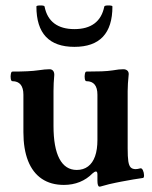

<svg xmlns="http://www.w3.org/2000/svg" viewBox="-20 -676 566 713"><path d="M341.8 -4.9V-27.8Q341.8 -39.1 336.4 -39.1Q331.5 -39.1 323.7 -32.2Q303.2 -11.2 276.1 -0.2Q249 10.7 217.3 10.7Q168.9 10.7 135.3 -12Q101.6 -34.7 84.2 -78.6Q66.9 -122.6 66.9 -185.1V-324.2Q66.9 -349.1 56.6 -361.8Q46.4 -374.5 25.9 -374.5Q21.5 -374.5 20 -383.5Q18.6 -392.6 20.3 -401.4Q22 -410.2 25.9 -410.2Q89.4 -410.2 122.1 -415Q148.4 -418.9 164.1 -418.9Q171.9 -418.9 176.8 -413.6Q181.6 -408.2 181.6 -397.9Q178.7 -367.2 178.7 -337.9V-208.5Q178.7 -127.9 200.7 -86.4Q222.7 -44.9 265.1 -44.9Q289.6 -44.9 306.9 -57.9Q324.2 -70.8 333 -95.7Q341.8 -120.6 341.8 -156.2V-324.2Q341.8 -374.5 300.8 -374.5Q296.4 -374.5 294.9 -383.5Q293.5 -392.6 295.2 -401.4Q296.9 -410.2 300.8 -410.2Q334 -410.2 357.9 -411.1Q381.8 -412.1 397.9 -414.6Q412.6 -417 421.1 -418Q429.7 -418.9 438 -418.9Q446.8 -418.9 452.4 -414.3Q458 -409.7 458 -400.9Q454.1 -363.3 454.1 -337.9V-125Q454.1 -93.3 456.5 -77.1Q459 -61 465.3 -54.4Q471.7 -47.9 483.9 -47.9Q490.2 -47.9 501 -50.8Q506.8 -52.2 510.7 -43.7Q514.6 -35.2 514.9 -25.4Q515.1 -15.6 510.7 -15.1Q497.1 -13.2 474.4 -9.5Q451.7 -5.9 430.2 -1.5L410.6 2.4Q385.3 7.3 358.9 15.1Q353 17.1 349.6 17.1Q345.7 17.1 343.8 11.5Q341.8 5.9 341.8 -4.9ZM115.2 -651.9Q115.2 -655.8 130.4 -655.8Q145 -655.8 145.5 -651.7Q153.7 -609.8 181.9 -588.8Q210 -567.9 256.4 -567.9Q302.9 -567.9 330.9 -588.9Q358.9 -609.9 367.3 -651.7Q368.2 -655.8 382.4 -655.8Q397.5 -655.8 397.5 -651.9Q397.5 -502 256.3 -502Q115.2 -502 115.2 -651.9Z"/></svg>

Font: Junicode Two Beta VF
Style: Regular
Weight: 400
Designer: Peter S. Baker
Foundry: Briery Creek Software
Version: Version 1.031 beta; ttfautohint (v1.8.1.43-b0c9)